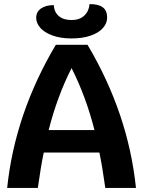

<svg xmlns="http://www.w3.org/2000/svg" viewBox="-20 -919 700 939"><path d="M466 -173H194Q180 -107 165 0H15Q53 -363 253 -700H408Q607 -365 645 0H495Q480 -107 466 -173ZM442 -283Q400 -448 330 -586Q260 -448 218 -283ZM157 -832Q157 -861 180.5 -877.5Q204 -894 243 -894Q245 -860 267.5 -840.5Q290 -821 330 -821Q369 -821 392 -842.5Q415 -864 418 -899Q462 -899 483 -883Q504 -867 504 -833Q504 -805 483 -781.5Q462 -758 422.5 -744.5Q383 -731 330 -731Q276 -731 236.5 -745.5Q197 -760 177 -783Q157 -806 157 -832Z"/></svg>

Font: Krub
Style: Bold
Weight: 700
Version: Version 1.000; ttfautohint (v1.6)